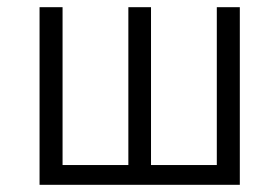

<svg xmlns="http://www.w3.org/2000/svg" viewBox="-20 -514 777 534"><path d="M90 0V-494H154V-55H337V-494H400V-55H583V-494H647V0Z"/></svg>

Font: Nunito Sans 7pt Condensed Light
Style: Regular
Weight: 300
Width: 3
Designer: Vernon Adams
Foundry: Vernon Adams
Version: Version 3.101;gftools[0.9.27]